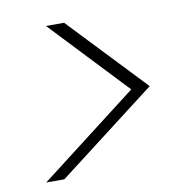

<svg xmlns="http://www.w3.org/2000/svg" viewBox="-61 -668 558 584"><g transform="rotate(-10 218.5 -375.5)"><path d="M340 -375 36 -141H92L397 -375L174 -610H118Z"/></g></svg>

Font: Momo Neue ExtLt
Style: Italic
Weight: 200
Italic angle: -10°
Designer: Ninad Kale (Devanagari), Jonny Pinhorn (Latin)
Foundry: Indian Type Foundry
Version: 4.004